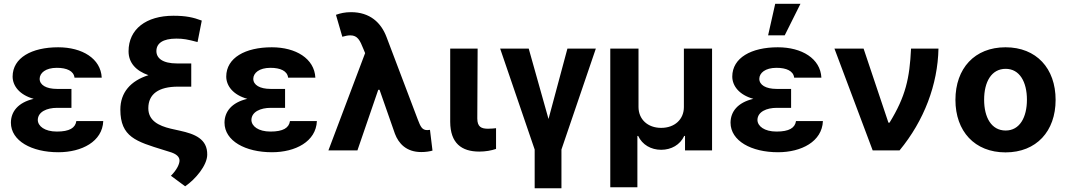

<svg xmlns="http://www.w3.org/2000/svg" viewBox="-20 -806 5716 1029"><path d="M38.4 -148.4C38.7 -51.1 149.5 9.9 292.6 9.9C418 9.9 529.1 -47.2 533.4 -157.3H389.2C383.9 -120.4 352.3 -100.9 284.8 -100.9C219.1 -100.9 183.2 -130 182.5 -163C183.2 -207.4 232.2 -228 285.5 -228H362.9V-329.5H285.5C226.9 -329.5 192.8 -350.9 192.5 -383.5C192.8 -414.8 224.1 -442.5 284.4 -442.5C338.1 -442.5 375 -425.8 379.3 -389.9H525.2C520.2 -492.2 420.5 -552.6 291.9 -552.6C149.9 -552.6 47.9 -496.4 47.6 -395.6C47.9 -345.9 84.2 -297.6 160.5 -276.3C76 -256.4 38.7 -207.4 38.4 -148.4Z M855.8 -2.5 887.8 7.5C926.5 18.5 942.1 34.8 942.1 54.7C942.1 72.8 927.9 104.4 896 136L972.3 192.5C1027.7 154.8 1089.8 80.6 1090.6 23.8C1092.3 -61.8 1023.4 -88.1 944.2 -105.5L894.9 -116.5C829.5 -132.1 774.9 -159.8 774.9 -225.9C774.9 -301.8 829.9 -341.6 933.6 -341.6H1005V-465.9H929.3C850.1 -465.9 818.2 -495 818.2 -532.3C818.2 -573.5 852.3 -599.1 925.1 -599.1C962.4 -599.1 985.1 -594.8 1038.7 -580.6L1061.4 -695.7C1015.3 -713.1 975.9 -721.6 909.1 -721.6C763.5 -721.6 669 -649.9 669 -531.2C669 -469.5 708.5 -426.5 775.6 -403.1C679.7 -372.9 625 -310 625 -218.8C625 -71.7 710.2 -47.6 855.8 -2.5Z M1183.2 -148.4C1183.6 -51.1 1294.4 9.9 1437.5 9.9C1562.9 9.9 1674 -47.2 1678.3 -157.3H1534.1C1528.8 -120.4 1497.2 -100.9 1429.7 -100.9C1364 -100.9 1328.1 -130 1327.4 -163C1328.1 -207.4 1377.1 -228 1430.4 -228H1507.8V-329.5H1430.4C1371.8 -329.5 1337.7 -350.9 1337.4 -383.5C1337.7 -414.8 1369 -442.5 1429.3 -442.5C1483 -442.5 1519.9 -425.8 1524.1 -389.9H1670.1C1665.1 -492.2 1565.3 -552.6 1436.8 -552.6C1294.7 -552.6 1192.8 -496.4 1192.5 -395.6C1192.8 -345.9 1229 -297.6 1305.4 -276.3C1220.9 -256.4 1183.6 -207.4 1183.2 -148.4Z M1895.6 0 2007.1 -324.6H2014.2L2096.6 -89.1C2116.1 -37.6 2157 8.9 2237.6 8.9C2260.7 9.2 2285.9 5 2297.9 1.1L2284.4 -110.1C2276.3 -109.4 2274.9 -108.7 2269.9 -108.7C2241.8 -108.7 2233.7 -127.5 2218.8 -166.2L2051.5 -607.6C2022.4 -684.7 1962.7 -740.8 1861.2 -740.8C1829.5 -740.8 1803.6 -735.1 1780.5 -726.6L1814.6 -609C1831.7 -614 1845.9 -616.5 1857.6 -616.5C1897 -616.5 1909.4 -588.8 1927.6 -543.7L1936.8 -521.3L1740.1 0Z M2392.8 -545.5V-152.7C2393.5 -39.1 2453.1 6.4 2548.7 6.4C2582.4 6.4 2613.6 0.7 2638.5 -7.8V-119C2627.5 -117.9 2614.3 -116.1 2595.5 -116.1C2558.2 -116.1 2538.4 -127.1 2538 -170.8L2539.8 -545.5Z M2845.5 -4.6V203.1H2989V-4.6L3173.3 -545.5H3021L2919.7 -168.3L2813.6 -545.5H2660.5Z M3250.7 -545.5V197.8H3396V-77.4H3400.2C3422.2 -30.2 3469.1 -3.2 3523.4 -3.2C3578.1 -3.2 3625 -30.2 3647 -77.4H3651.3V0H3796.2V-545.5H3645.2V-232.2C3645.2 -166.5 3596.2 -120.7 3523.4 -120.7C3451.3 -120.7 3402.3 -166.5 3402 -232.2V-545.5Z M3895.2 -148.4C3895.6 -51.1 4006.4 9.9 4149.5 9.9C4274.9 9.9 4386 -47.2 4390.3 -157.3H4246.1C4240.8 -120.4 4209.2 -100.9 4141.7 -100.9C4076 -100.9 4040.1 -130 4039.4 -163C4040.1 -207.4 4089.1 -228 4142.4 -228H4219.8V-329.5H4142.4C4083.8 -329.5 4049.7 -350.9 4049.4 -383.5C4049.7 -414.8 4081 -442.5 4141.3 -442.5C4195 -442.5 4231.9 -425.8 4236.2 -389.9H4382.1C4377.1 -492.2 4277.3 -552.6 4148.8 -552.6C4006.7 -552.6 3904.8 -496.4 3904.5 -395.6C3904.8 -345.9 3941.1 -297.6 4017.4 -276.3C3932.9 -256.4 3895.6 -207.4 3895.2 -148.4ZM4096.6 -616.8H4185.7L4269.9 -785.5H4134.6Z M4452.1 -545.5 4657 0H4801.1C4933.2 -160.2 5005.7 -353 5009.6 -545.5H4862.6C4855.1 -386.4 4833.8 -289.4 4747.2 -148.4H4741.5L4608.3 -545.5Z M5100.5 -270.6C5100.5 -102.6 5203.5 10.7 5369 10.7C5534.4 10.7 5637.4 -102.6 5637.4 -270.6C5637.4 -439.6 5534.4 -552.6 5369 -552.6C5203.5 -552.6 5100.5 -439.6 5100.5 -270.6ZM5254.3 -271.7C5254.3 -366.8 5293.3 -437.1 5369.7 -437.1C5444.6 -437.1 5483.7 -366.8 5483.7 -271.7C5483.7 -176.5 5444.6 -106.5 5369.7 -106.5C5293.3 -106.5 5254.3 -176.5 5254.3 -271.7Z"/></svg>

Font: Inter-Hewn
Style: Bold
Weight: 700
Designer: Rasmus Andersson
Foundry: rsms
Version: Version 3.012;git-f93a4a705